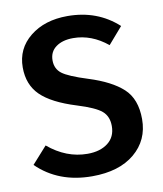

<svg xmlns="http://www.w3.org/2000/svg" viewBox="-82 -772 723 854"><g transform="rotate(-10 280.0 -345.5)"><path d="M280 -706Q415 -706 508 -621L443 -546Q371 -605 288 -605Q240 -605 210.5 -583.5Q181 -562 181 -523Q181 -485 209 -463.5Q237 -442 323 -415Q425 -383 476.5 -335.5Q528 -288 528 -197Q528 -102 458 -43.5Q388 15 266 15Q114 15 17 -80L85 -156Q167 -87 263 -87Q320 -87 355 -114Q390 -141 390 -190Q390 -234 362 -258Q334 -282 253 -307Q143 -341 94 -389Q45 -437 45 -515Q45 -600 111 -653Q177 -706 280 -706Z"/></g></svg>

Font: FiraGO Medium
Style: Regular
Weight: 500
Designer: bBox Type
Foundry: bBox Type GmbH
Version: Version 1.001;PS 001.001;hotconv 1.0.88;makeotf.lib2.5.64775